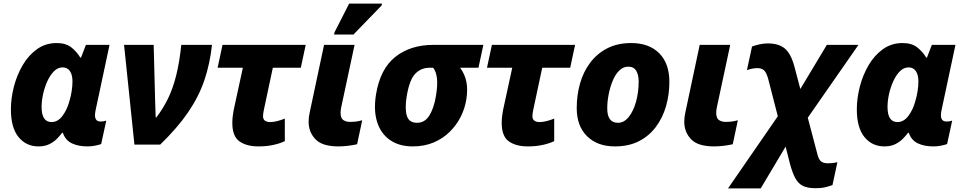

<svg xmlns="http://www.w3.org/2000/svg" viewBox="-20 -796 5323 1057"><path d="M192 10Q124 10 82 -41.5Q40 -93 40 -194Q40 -255 56.5 -319Q73 -383 105 -437.5Q137 -492 184 -525.5Q231 -559 292 -559Q343 -559 373.5 -534.5Q404 -510 422 -479H426L453 -549H583L506 -188Q503 -172 503 -161Q503 -127 534 -127Q551 -127 565 -132L537 -3Q524 2 503 6Q482 10 462 10Q411 10 375.5 -7Q340 -24 326 -65H322Q311 -50 294 -32.5Q277 -15 252 -2.5Q227 10 192 10ZM264 -124Q298 -124 323.5 -157.5Q349 -191 362 -239Q370 -265 374.5 -294Q379 -323 379 -348Q379 -384 365 -404.5Q351 -425 325 -425Q299 -425 278 -404.5Q257 -384 241.5 -350.5Q226 -317 217.5 -279Q209 -241 209 -207Q209 -124 264 -124Z M720 0 663 -549H826L834 -242Q835 -224 835.5 -196.5Q836 -169 837 -150H841Q878 -198 905 -253.5Q932 -309 950 -381Q968 -453 978 -549H1147Q1136 -446 1105.5 -355.5Q1075 -265 1016 -178.5Q957 -92 862 0Z M1403 10Q1337 10 1298 -18Q1259 -46 1259 -119Q1259 -151 1266 -188L1317 -423H1178L1205 -549H1663L1636 -423H1482L1433 -193Q1431 -184 1429.5 -174Q1428 -164 1428 -157Q1428 -139 1439 -131.5Q1450 -124 1466 -124Q1485 -124 1505 -129Q1525 -134 1548 -143V-19Q1521 -6 1484 2Q1447 10 1403 10Z M1843 10Q1754 10 1716.5 -29.5Q1679 -69 1679 -126Q1679 -151 1685 -177L1764 -549H1932L1859 -208Q1855 -191 1855 -175Q1855 -145 1870 -135Q1885 -125 1907 -125Q1926 -125 1941 -127Q1956 -129 1974 -134L1946 -2Q1926 3 1897 6.5Q1868 10 1843 10ZM1819 -606 1822 -619 1902 -776H2083L2081 -766L1926 -606Z M2252 10Q2177 10 2126.5 -25.5Q2076 -61 2056 -125Q2036 -189 2050 -276Q2073 -417 2156.5 -483Q2240 -549 2366 -549H2641L2614 -423H2513Q2539 -388 2547.5 -346Q2556 -304 2547 -247Q2539 -198 2516 -152.5Q2493 -107 2455.5 -70Q2418 -33 2367 -11.5Q2316 10 2252 10ZM2276 -120Q2319 -120 2344 -160.5Q2369 -201 2380 -268Q2390 -328 2385.5 -365Q2381 -402 2365 -423H2344Q2298 -423 2266 -390Q2234 -357 2219 -266Q2208 -199 2219.5 -159.5Q2231 -120 2276 -120Z M2886 10Q2820 10 2781 -18Q2742 -46 2742 -119Q2742 -151 2749 -188L2800 -423H2661L2688 -549H3146L3119 -423H2965L2916 -193Q2914 -184 2912.5 -174Q2911 -164 2911 -157Q2911 -139 2922 -131.5Q2933 -124 2949 -124Q2968 -124 2988 -129Q3008 -134 3031 -143V-19Q3004 -6 2967 2Q2930 10 2886 10Z M3365 10Q3269 10 3212 -46Q3155 -102 3155 -201Q3155 -273 3173.5 -337.5Q3192 -402 3230 -452Q3268 -502 3324 -530.5Q3380 -559 3455 -559Q3553 -559 3609 -503Q3665 -447 3665 -345Q3665 -275 3646.5 -211Q3628 -147 3590.5 -97Q3553 -47 3497 -18.5Q3441 10 3365 10ZM3382 -120Q3416 -120 3442 -153Q3468 -186 3482 -238Q3496 -290 3496 -347Q3496 -384 3482.5 -406.5Q3469 -429 3439 -429Q3411 -429 3389.5 -408Q3368 -387 3353.5 -352.5Q3339 -318 3331 -277.5Q3323 -237 3323 -199Q3323 -120 3382 -120Z M3911 10Q3822 10 3784.5 -29.5Q3747 -69 3747 -126Q3747 -151 3753 -177L3832 -549H4000L3927 -208Q3923 -191 3923 -175Q3923 -145 3938 -135Q3953 -125 3975 -125Q3994 -125 4009 -127Q4024 -129 4042 -134L4014 -2Q3994 3 3965 6.5Q3936 10 3911 10Z M3988 241 4262 -156 4210 -358Q4201 -393 4188 -407Q4175 -421 4150 -421Q4139 -421 4124 -418.5Q4109 -416 4092 -410L4120 -540Q4139 -547 4162 -552Q4185 -557 4207 -557Q4267 -557 4300.5 -529Q4334 -501 4353 -431L4386 -306L4532 -549H4706L4427 -148L4480 53Q4487 82 4500 92.5Q4513 103 4538 103Q4547 103 4559 102Q4571 101 4590 97L4563 223Q4545 229 4532.5 232.5Q4520 236 4506 238Q4492 240 4468 240Q4424 240 4398.5 226.5Q4373 213 4357.5 183.5Q4342 154 4329 106L4305 11L4168 241Z M4849 10Q4781 10 4739 -41.5Q4697 -93 4697 -194Q4697 -255 4713.5 -319Q4730 -383 4762 -437.5Q4794 -492 4841 -525.5Q4888 -559 4949 -559Q5000 -559 5030.5 -534.5Q5061 -510 5079 -479H5083L5110 -549H5240L5163 -188Q5160 -172 5160 -161Q5160 -127 5191 -127Q5208 -127 5222 -132L5194 -3Q5181 2 5160 6Q5139 10 5119 10Q5068 10 5032.5 -7Q4997 -24 4983 -65H4979Q4968 -50 4951 -32.5Q4934 -15 4909 -2.5Q4884 10 4849 10ZM4921 -124Q4955 -124 4980.5 -157.5Q5006 -191 5019 -239Q5027 -265 5031.5 -294Q5036 -323 5036 -348Q5036 -384 5022 -404.5Q5008 -425 4982 -425Q4956 -425 4935 -404.5Q4914 -384 4898.5 -350.5Q4883 -317 4874.5 -279Q4866 -241 4866 -207Q4866 -124 4921 -124Z"/></svg>

Font: Noto Sans ExtraBold
Style: Italic
Weight: 800
Italic angle: -12°
Designer: Monotype Design Team
Foundry: Monotype Imaging Inc.
Version: Version 2.013; ttfautohint (v1.8.4.7-5d5b)